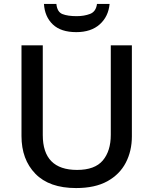

<svg xmlns="http://www.w3.org/2000/svg" viewBox="-20 -944 778 974"><path d="M649 -252Q649 -178 618 -118.5Q587 -59 524.5 -24.5Q462 10 366 10Q230 10 159.5 -62.5Q89 -135 89 -254V-714H197V-259Q197 -82 371 -82Q461 -82 501.5 -130Q542 -178 542 -260V-714H649ZM536 -924Q530 -860 486 -820.5Q442 -781 367 -781Q289 -781 248 -820Q207 -859 203 -924H266Q270 -883 297 -872.5Q324 -862 369 -862Q407 -862 437 -873.5Q467 -885 472 -924Z"/></svg>

Font: Noto Sans Ol Chiki Medium
Style: Regular
Weight: 500
Designer: Monotype Design Team, Lewis McGuffie
Foundry: Monotype Imaging Inc.
Version: Version 2.003; ttfautohint (v1.8.4.7-5d5b)